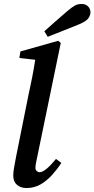

<svg xmlns="http://www.w3.org/2000/svg" viewBox="-20 -936 477 970"><path d="M114 14Q85 14 66 -2Q47 -18 47 -49Q47 -64 50.5 -86Q54 -108 61 -143L123 -452Q133 -497 142 -542.5Q151 -588 158 -634L78 -643L83 -676L274 -730L287 -719L167 -138Q163 -121 161 -108.5Q159 -96 159 -88Q159 -78 165.5 -72Q172 -66 180 -66Q208 -66 263 -133L290 -113Q270 -82 243.5 -52.5Q217 -23 185 -4.5Q153 14 114 14ZM204 -778Q233 -804 261.5 -829Q290 -854 319 -879Q344 -900 358.5 -908Q373 -916 392 -916Q412 -916 424.5 -904Q437 -892 437 -874Q437 -860 427 -844.5Q417 -829 379 -813Q340 -797 300.5 -781.5Q261 -766 221 -750Z"/></svg>

Font: Source Serif 4 Semibold
Style: Italic
Weight: 600
Italic angle: -12°
Designer: Frank Grießhammer
Foundry: Adobe
Version: Version 4.005;hotconv 1.1.0;makeotfexe 2.6.0